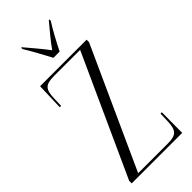

<svg xmlns="http://www.w3.org/2000/svg" viewBox="-293 -979 1027 1027"><g transform="rotate(-45 220.5 -465.5)"><path d="M204 -771H251C273 -816 309 -883 334 -921V-931H329C293 -887 258 -848 228 -804C196 -847 160 -888 124 -931H120V-921C144 -883 180 -816 204 -771ZM25 0H407L408 -155H398L396 -99C394 -34 377 -14 313 -14H88L398 -696V-714H46L41 -560H51L53 -614C55 -679 69 -700 137 -700H335L25 -19Z"/></g></svg>

Font: Noto Serif Display ExtraCondensed Light
Style: Regular
Weight: 300
Width: 2
Designer: Monotype Design Team
Foundry: Monotype Imaging Inc.
Version: Version 2.009